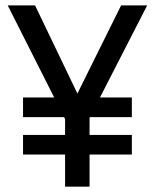

<svg xmlns="http://www.w3.org/2000/svg" viewBox="-20 -696 569 716"><path d="M314 0H222.7V-252L8.8 -675.8H110.8L268.6 -347.2L431.6 -675.8H528.8L314 -256.8ZM471.7 -259.3H65.9V-332.5H471.7ZM471.7 -119.6H65.9V-192.9H471.7Z"/></svg>

Font: Cadman
Style: Regular
Weight: 400
Designer: Paul James MIller
Foundry: High-Logic / Made with FontCreator
Version: Version 2.114;March 28, 2021;FontCreator 13.0.0.2683 64-bit